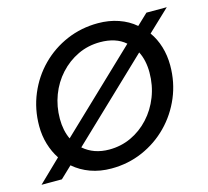

<svg xmlns="http://www.w3.org/2000/svg" viewBox="-118 -833 1048 966"><g transform="rotate(-15 406.0 -350.0)"><path d="M348 12Q289 12 239.5 -6Q190 -24 152 -57L92 0H-14L102 -112Q78 -148 64.5 -193Q51 -238 51 -288Q51 -376 83.5 -453.5Q116 -531 173.5 -589Q231 -647 307 -679.5Q383 -712 470 -712Q527 -712 576.5 -695Q626 -678 663 -646L720 -700H826L713 -593Q739 -557 753 -511Q767 -465 767 -413Q767 -325 734.5 -248Q702 -171 644.5 -112.5Q587 -54 511 -21Q435 12 348 12ZM362 -83Q423 -83 476 -107.5Q529 -132 570 -176.5Q611 -221 634 -280Q657 -339 657 -406Q657 -437 651 -465Q645 -493 633 -516L228 -130Q282 -83 362 -83ZM183 -189 587 -574Q562 -596 529 -606.5Q496 -617 456 -617Q393 -617 339.5 -591.5Q286 -566 245.5 -521.5Q205 -477 183 -419Q161 -361 161 -296Q161 -266 166.5 -239Q172 -212 183 -189Z"/></g></svg>

Font: Rethink Sans Medium
Style: Italic
Weight: 500
Italic angle: -10°
Designer: The Rethink Sans project authors (Hans Thiessen). DM Sans designed by Colophon Foundry.
Foundry: Rethink Communications LLC
Version: Version 1.001